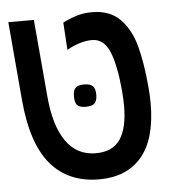

<svg xmlns="http://www.w3.org/2000/svg" viewBox="-48 -665 696 719"><g transform="rotate(-5 300.0 -305.0)"><path d="M34 -314 8.5 -608.5H104.5L130 -317.5Q139.5 -208 180.5 -149.5Q221.5 -91 292.5 -91Q355.5 -91 384.2 -133Q413 -175 413 -258Q413 -280.5 410.5 -314Q402 -411 380.8 -462.8Q359.5 -514.5 314.5 -514.5Q291.5 -514.5 267 -506.8Q242.5 -499 220 -486L213.5 -589Q238 -601.5 264.8 -610Q291.5 -618.5 323.5 -618.5Q391 -618.5 429.8 -578.5Q468.5 -538.5 485.2 -475.2Q502 -412 510 -321.5Q513 -288.5 513 -259.5Q513 -126 456.8 -59.2Q400.5 7.5 297 7.5Q181.5 7.5 115 -70.5Q48.5 -148.5 34 -314ZM229 -309.5Q229 -332.5 238.2 -342Q247.5 -351.5 270 -351.5Q293.5 -351.5 303.2 -342Q313 -332.5 313 -309.5Q313 -286.5 303.2 -277Q293.5 -267.5 270 -267.5Q247.5 -267.5 238.2 -277Q229 -286.5 229 -309.5Z"/></g></svg>

Font: JuliaMono Medium
Style: Italic
Weight: 500
Italic angle: -9°
Monospace: yes
Designer: cormullion
Foundry: corm
Version: Version 0.054; ttfautohint (v1.8.4)